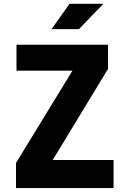

<svg xmlns="http://www.w3.org/2000/svg" viewBox="-20 -958 660 978"><path d="M64 -730V-598H349L61.5 -128V0H558.5V-143H248.5L530.5 -607.5L530 -730ZM242.5 -809.5 334 -938.5H506.5L382 -809.5Z"/></svg>

Font: Monaspace Neon ExtraBold
Style: Regular
Weight: 800
Designer: Riley Cran & the Lettermatic Team
Foundry: Lettermatic
Version: Version 1.200 (Monaspace Neon)